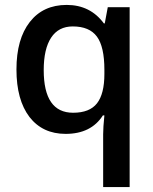

<svg xmlns="http://www.w3.org/2000/svg" viewBox="-20 -532 620 776"><path d="M156.7 -248.7Q156.7 -76.3 275.5 -76.3Q342.3 -76.3 372.1 -114.5Q401.9 -152.7 401.9 -233.1V-249.7Q401.9 -343.3 371.6 -384.2Q341.3 -425.2 274 -425.2Q216.4 -425.2 186.6 -379.7Q156.7 -334.2 156.7 -248.7ZM245.2 9.1Q152.2 9.1 99.1 -59.2Q46.5 -128.4 46.5 -251.3Q46.5 -374.1 100.4 -443.1Q154.2 -512.1 249.5 -512.1Q344.8 -512.1 399.9 -437.3H403.4L415.6 -503H504V224H396.9V10.6Q396.9 -17.2 401.9 -65.7H395.9Q348.3 9.1 245.2 9.1Z"/></svg>

Font: Khula SemiBold
Style: Regular
Weight: 600
Designer: Erin McLaughlin, Steve Matteson
Version: Version 1.002;PS 1.0;hotconv 1.0.72;makeotf.lib2.5.5900; ttf